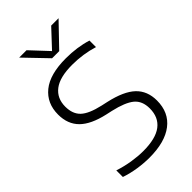

<svg xmlns="http://www.w3.org/2000/svg" viewBox="-284 -1030 1124 1124"><g transform="rotate(-45 278.0 -468.0)"><path d="M244.5 9Q198.5 9 149.2 1.5Q100 -6 54 -21.5V-76Q104.5 -59.5 153.8 -51.8Q203 -44 246 -44Q349 -44 399.2 -82.2Q449.5 -120.5 449.5 -194Q449.5 -256 410.8 -288Q372 -320 282 -340.5L243.5 -349Q141 -372 92.5 -420.2Q44 -468.5 44 -548Q44 -641 110.2 -695Q176.5 -749 308.5 -749Q402.5 -749 480.5 -724.5V-670.5Q398 -696 308 -696Q205.5 -696 156 -658Q106.5 -620 106.5 -551Q106.5 -490.5 141.2 -457.5Q176 -424.5 262 -405L300.5 -396.5Q412 -371.5 462 -323.8Q512 -276 512 -197Q512 -98 442.2 -44.5Q372.5 9 244.5 9ZM252.5 -806 119 -945H180L282 -836L384 -945H445L311.5 -806Z"/></g></svg>

Font: Encode Sans SmExp Lt
Style: Regular
Weight: 300
Width: 6
Designer: Multiple Designers
Foundry: Impallari Type
Version: Version 3.002; ttfautohint (v1.8.3) -l 8 -r 50 -G 200 -x 14 